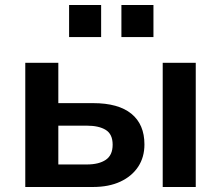

<svg xmlns="http://www.w3.org/2000/svg" viewBox="-20 -747 883 767"><path d="M81 0V-496H213V-335H352Q453 -335 505 -292.5Q557 -250 557 -170Q557 -119 532 -81Q507 -43 461 -21.5Q415 0 351 0ZM213 -90H327Q375 -90 402.5 -108.5Q430 -127 430 -169Q430 -211 402.5 -228Q375 -245 327 -245H213ZM630 0V-496H762V0ZM465 -599V-727H593V-599ZM256 -599V-727H384V-599Z"/></svg>

Font: Nunito Sans 9pt
Style: Bold
Weight: 700
Version: Version 3.101;gftools[0.9.27]